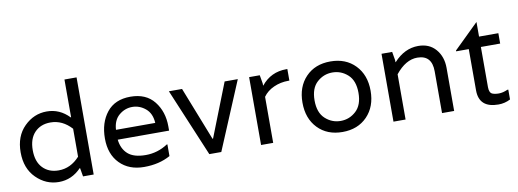

<svg xmlns="http://www.w3.org/2000/svg" viewBox="-59 -1070 3837 1421"><g transform="rotate(-10 1859.5 -360.0)"><path d="M458 -446H461V-730H552V0H472L461 -64H458Q387 10 290 10Q193 10 120.5 -62Q48 -134 48 -255Q48 -376 120.5 -448Q193 -520 290 -520Q387 -520 458 -446ZM303 -75Q393 -75 461 -150V-360Q393 -435 303 -435Q229 -435 184 -388Q139 -341 139 -255Q139 -169 184 -122Q229 -75 303 -75Z M1158 -255V-223H772Q780 -153 824 -114Q868 -75 957.5 -75Q1047 -75 1123 -125H1128V-37Q1044 10 930.5 10Q817 10 748.5 -59.5Q680 -129 680 -247.5Q680 -366 741 -443Q802 -520 919 -520Q1036 -520 1097 -443Q1158 -366 1158 -255ZM772 -297H1067Q1063 -369 1018.5 -406Q974 -443 919 -443Q864 -443 820 -406Q776 -369 772 -297Z M1626 -510H1725L1511 0H1421L1207 -510H1306L1464 -108H1468Z M2091 -520H2099V-433H2091Q2032 -433 1981 -410Q1930 -387 1901 -346V0H1810V-510H1890L1901 -446V-431H1903Q1975 -520 2091 -520Z M2166 -255Q2166 -374 2236 -447Q2306 -520 2421.5 -520Q2537 -520 2607.5 -447Q2678 -374 2678 -255Q2678 -136 2607.5 -63Q2537 10 2421.5 10Q2306 10 2236 -63Q2166 -136 2166 -255ZM2306.5 -118.5Q2356 -73 2422 -73Q2488 -73 2537.5 -118.5Q2587 -164 2587 -255.5Q2587 -347 2537.5 -392Q2488 -437 2422 -437Q2356 -437 2306.5 -392Q2257 -347 2257 -255.5Q2257 -164 2306.5 -118.5Z M3082 -520Q3165 -520 3213 -464Q3261 -408 3261 -324V0H3170V-314Q3170 -436 3060 -436Q2973 -436 2896 -340V0H2805V-510H2885L2896 -446V-431H2898Q2979 -520 3082 -520Z M3683 -432H3538V-130Q3538 -88 3561 -78Q3580 -70 3610 -70Q3640 -70 3676 -86H3683V-12Q3641 10 3593 10Q3447 10 3447 -122V-432H3352V-438L3538 -620V-510H3683Z"/></g></svg>

Font: Varela
Style: Regular
Weight: 400
Designer: Joe Prince
Foundry: Joe Prince
Version: Version 1.000